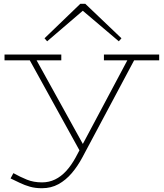

<svg xmlns="http://www.w3.org/2000/svg" viewBox="-20 -760 871 1018"><path d="M202 238Q167 238 139 230Q111 222 86 210Q61 198 36 186L51 158Q87 178 122.5 192.5Q158 207 203 207Q240 207 272 191.5Q304 176 331 146.5Q358 117 381 75L662 -453H698L417 74Q392 121 360.5 158Q329 195 290 216.5Q251 238 202 238ZM409 51 127 -460H163L428 19ZM4 -440V-471H305V-440H160H150ZM531 -440V-471H824V-440H676H664ZM230 -541 216 -557 406 -740H432L624 -557L610 -541L419 -703Z"/></svg>

Font: BioRhyme SemiExpanded ExtraLight
Style: Regular
Weight: 250
Width: 6
Designer: Aoife Mooney
Foundry: Aoife Mooney Type
Version: Version 1.600;gftools[0.9.33]